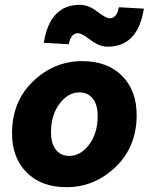

<svg xmlns="http://www.w3.org/2000/svg" viewBox="-20 -766 640 798"><path d="M256 12Q152 12 91 -49Q30 -110 30 -212Q30 -344 117.5 -428Q205 -512 322 -512Q426 -512 487 -451Q548 -390 548 -288Q548 -156 460.5 -72Q373 12 256 12ZM268 -118Q315 -118 350.5 -165Q386 -212 386 -284Q386 -331 365.5 -356.5Q345 -382 310 -382Q263 -382 227.5 -335Q192 -288 192 -216Q192 -169 212.5 -143.5Q233 -118 268 -118ZM428 -572Q392 -572 356 -600Q320 -628 304 -628Q274 -628 266 -582L162 -588Q187 -746 312 -746Q348 -746 384 -718Q420 -690 436 -690Q466 -690 474 -736L578 -730Q553 -572 428 -572Z"/></svg>

Font: TypoPRO Source Code Pro
Style: Italic
Weight: 900
Italic angle: -11°
Monospace: yes
Designer: Paul D. Hunt, Teo Tuominen
Foundry: Adobe Systems Incorporated
Version: Version 1.030;PS 1.0;hotconv 1.0.84;makeotf.lib2.5.63406